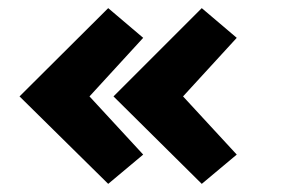

<svg xmlns="http://www.w3.org/2000/svg" viewBox="-20 -494 720 472"><path d="M476 -42 259 -257 476 -474 562 -401 430 -257 562 -114ZM246 -42 28 -257 246 -474 332 -401 200 -257 332 -114Z"/></svg>

Font: Lil Grotesk Bold
Style: Regular
Weight: 700
Designer: Bastien Sozeau
Foundry: NBR — Bastien Sozeau
Version: Version 4.002; ttfautohint (v1.8.4.7-5d5b)